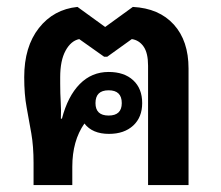

<svg xmlns="http://www.w3.org/2000/svg" viewBox="-20 -535 638 555"><path d="M77 0V-64Q77 -112 70.5 -149.5Q64 -187 57 -224.5Q50 -262 50 -312Q50 -400 92.5 -454Q135 -508 204 -515L284 -457L364 -515Q440 -511 482.5 -464Q525 -417 525 -337V0H408V-345Q408 -382 395 -400.5Q382 -419 361 -422L290 -371H281L209 -422Q185 -417 169.5 -388.5Q154 -360 154 -312V-293Q154 -265 155.5 -240.5Q157 -216 156 -192H159Q176 -257 210.5 -292Q245 -327 294 -327Q339 -327 365 -303Q391 -279 391 -237Q391 -196 365 -172Q339 -148 295 -148Q247 -148 224 -178Q189 -128 189 -53V0ZM294 -201Q332 -201 332 -237Q332 -274 294 -274Q256 -274 256 -237Q256 -201 294 -201Z"/></svg>

Font: Noto Sans Thai Looped UI Medium
Style: Regular
Weight: 500
Designer: Cadson Demak Team
Foundry: Cadson Demak Co., Ltd.
Version: Version 1.000; ttfautohint (v1.8.4.7-5d5b)